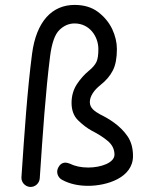

<svg xmlns="http://www.w3.org/2000/svg" viewBox="-20 -714 594 769"><path d="M278.8 -694.3C189 -694.3 125.5 -628.9 108.4 -498.5C89.4 -352.5 78.1 -186 65.9 -4.4C64.5 15.6 80.1 33.2 100.1 34.7C120.1 36.1 137.7 20.5 139.2 0.5C151.4 -181.2 162.6 -346.7 180.7 -489.3C187.5 -541.5 199.7 -576.2 217.8 -593.8C235.8 -611.3 255.9 -620.1 278.8 -620.1C339.4 -620.1 374 -566.9 374 -517.6C374 -494.1 371.6 -477.1 366.2 -465.8C360.8 -454.6 350.6 -442.4 335.4 -430.2C318.4 -416 302.2 -398.4 288.1 -377C273.9 -355 266.6 -330.1 266.6 -302.2C266.6 -272.5 275.4 -248.5 293.5 -231.4C311.5 -213.9 329.6 -200.2 348.6 -189.9C372.6 -177.7 393.6 -164.6 411.6 -149.4C429.7 -134.3 438.5 -115.7 438.5 -94.7C438.5 -62 384.3 -43 333.5 -43C304.7 -43 280.3 -48.3 259.3 -58.6C238.8 -66.9 223.6 -62 213.9 -43.9C203.6 -26.4 210.4 -3.9 228 5.9C260.7 23.9 297.4 30.3 333 30.3C406.7 30.3 512.7 -1.5 512.7 -88.9C512.7 -120.6 505.4 -147 490.7 -168.5C461.4 -211.4 416.5 -238.3 381.8 -255.4C357.9 -268.6 339.8 -281.7 339.8 -305.2C339.8 -329.1 357.4 -353.5 381.3 -372.6C404.3 -390.6 421.4 -410.6 432.1 -432.1C442.9 -453.1 448.2 -481.9 448.2 -517.6C448.2 -543.9 441.9 -570.8 429.2 -598.1C416 -625 397 -647.9 372.1 -666.5C347.2 -685.1 315.9 -694.3 278.8 -694.3Z"/></svg>

Font: Mikhak
Style: Regular
Weight: 400
Designer: Amin Abedi
Version: Version 3.2